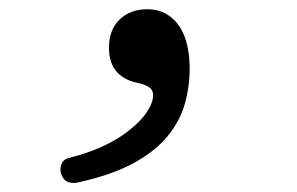

<svg xmlns="http://www.w3.org/2000/svg" viewBox="-20 -170 640 414"><path d="M150 223Q138 226 128 223Q118 220 113 208Q108 197 112 185.5Q116 174 127 171Q203 152 250 117.5Q297 83 308 49Q313 32 306.5 23Q300 14 278 9Q247 3 231 -16Q215 -35 215 -67Q215 -106 238 -128Q261 -150 297 -150Q323 -150 341 -138.5Q359 -127 369.5 -109Q380 -91 384.5 -68.5Q389 -46 389 -23Q389 17 378.5 54Q368 91 341.5 123.5Q315 156 268.5 181.5Q222 207 150 223Z"/></svg>

Font: Maple Mono Normal
Style: Regular
Weight: 400
Monospace: yes
Designer: subframe7536
Version: Version 7.000